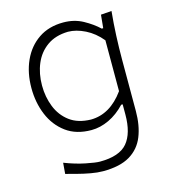

<svg xmlns="http://www.w3.org/2000/svg" viewBox="-109 -617 829 919"><g transform="rotate(-15 305.0 -157.5)"><path d="M289.1 210.9Q261.7 210.9 228.3 204.8Q194.8 198.7 163.3 190.4Q131.8 182.1 109.9 176.3L114.3 122.1Q168.5 143.1 216.8 152.8Q265.1 162.6 286.1 162.6Q383.3 162.6 422.6 115.7Q461.9 68.8 461.9 -23.9V-74.2H454.6Q417.5 -34.7 373.8 -14.2Q330.1 6.3 286.6 6.3Q211.4 6.3 161.1 -30.8Q110.8 -67.9 85.4 -128.9Q60.1 -189.9 60.1 -261.7Q60.1 -337.4 87.2 -397.2Q114.3 -457 165.3 -491.7Q216.3 -526.4 288.1 -526.4Q342.3 -526.4 385.5 -502.7Q428.7 -479 459 -450.2H466.3L472.7 -515.6L525.9 -519.5Q520 -460 517.3 -399.2Q514.6 -338.4 514.6 -281.2V-27.3Q514.6 44.4 493.2 98.1Q471.7 151.9 422.4 181.4Q373 210.9 289.1 210.9ZM296.9 -43Q392.6 -43.9 461.4 -139.6V-391.6Q426.8 -433.6 383.1 -455.3Q339.4 -477.1 298.8 -477.5Q236.3 -476.1 194.8 -446.5Q153.3 -417 132.8 -368.4Q112.3 -319.8 112.3 -260.7Q112.3 -204.1 131.8 -154.8Q151.4 -105.5 192.1 -75Q232.9 -44.4 296.9 -43Z"/></g></svg>

Font: Pinar-FD Light
Style: Regular
Weight: 300
Designer: Amin Abedi
Version: Version 2.000